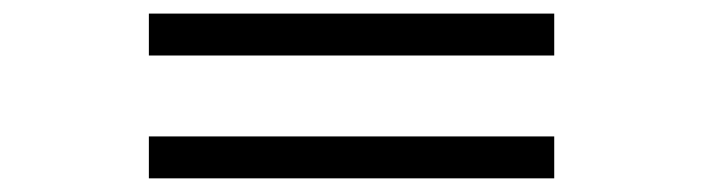

<svg xmlns="http://www.w3.org/2000/svg" viewBox="-20 -442 1040 284"><path d="M200.2 -178.2V-240.2H799.8V-178.2ZM200.2 -359.9V-421.9H799.8V-359.9Z"/></svg>

Font: Charis SIL APac
Style: Italic
Weight: 400
Italic angle: -11°
Foundry: SIL International
Version: Version 5.000